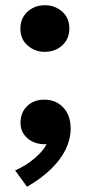

<svg xmlns="http://www.w3.org/2000/svg" viewBox="-20 -545 343 735"><path d="M151.5 -346.5Q113.5 -346.5 85.8 -370.8Q58 -395 58 -435.5Q58 -463 70.8 -483Q83.5 -503 104.8 -514Q126 -525 151.5 -525Q190 -525 217.8 -500.8Q245.5 -476.5 245.5 -435.5Q245.5 -408 232.5 -388Q219.5 -368 198.2 -357.2Q177 -346.5 151.5 -346.5ZM83.5 170 38 107.5Q79.5 89 112 61.5Q144.5 34 158.5 7Q131 8.5 108.2 -1.2Q85.5 -11 72 -30Q58.5 -49 58.5 -74.5Q58.5 -114.5 84 -139Q109.5 -163.5 149.5 -163.5Q194 -163.5 222.2 -133.5Q250.5 -103.5 250.5 -52.5Q250.5 -13 232 25.8Q213.5 64.5 176.5 101Q139.5 137.5 83.5 170Z"/></svg>

Font: Geologica SemiBold
Style: Regular
Weight: 600
Designer: Sindre Bremnes, Frode Helland
Foundry: Monokrom Skriftforlag AS
Version: Version 1.010;gftools[0.9.28]